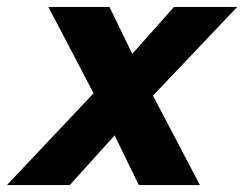

<svg xmlns="http://www.w3.org/2000/svg" viewBox="-66 -536 707 556"><path d="M-46 0 205 -266 74 -516H251L317 -380L438 -516H621L377 -259L513 0H336L266 -144L136 0Z"/></svg>

Font: Red Hat Text VF
Style: Italic
Weight: 400
Italic angle: -12°
Designer: Pentagram, MCKL
Foundry: Pentagram, MCKL
Version: Version 1.023